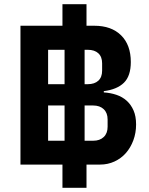

<svg xmlns="http://www.w3.org/2000/svg" viewBox="-20 -800 705 910"><path d="M276 -20H77V-678H276V-780H390V-678H427Q508 -678 554 -632.5Q600 -587 600 -506Q600 -440 567.5 -408Q535 -376 472 -368V-362Q504 -360 532 -350.5Q560 -341 580.5 -322.5Q601 -304 613 -276.5Q625 -249 625 -210Q625 -170 612 -135Q599 -100 576.5 -74.5Q554 -49 522.5 -34.5Q491 -20 455 -20H390V90H276ZM422 -133Q453 -133 471.5 -150.5Q490 -168 490 -199V-234Q490 -265 471.5 -282.5Q453 -300 422 -300H381V-133ZM396 -401Q428 -401 446 -417.5Q464 -434 464 -465V-500Q464 -531 446 -547.5Q428 -564 396 -564H381V-401ZM286 -133V-300H208V-133ZM286 -401V-564H208V-401Z"/></svg>

Font: IBM Plex Thai
Style: Bold
Weight: 700
Designer: Mike Abbink, Paul van der Laan, Pieter van Rosmalen, Ben Mitchell, Mark Frömberg
Foundry: Bold Monday
Version: Version 1.0